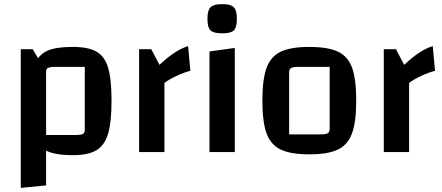

<svg xmlns="http://www.w3.org/2000/svg" viewBox="-20 -739 2146 933"><path d="M522 -250Q522 -145 505 -88.5Q488 -32 448 -8.5Q408 15 334 15Q247 15 204 -7V162L81 174V-500H139L165 -456Q188 -487 227.5 -499Q267 -511 334 -511Q409 -511 449 -488Q489 -465 505.5 -409.5Q522 -354 522 -250ZM392 -414H248Q223 -414 213.5 -409Q204 -404 204 -392V-83H347Q373 -83 382.5 -88Q392 -93 392 -108Z M755 -424Q796 -462 829 -483.5Q862 -505 894 -515L905 -395Q874 -387 837.5 -370Q801 -353 779 -336V0H656V-500H715Z M1121 -506V0H998V-489ZM988 -647Q988 -689 1003.5 -704Q1019 -719 1060 -719Q1101 -719 1116 -704Q1131 -689 1131 -647Q1131 -606 1116.5 -591.5Q1102 -577 1060 -577Q1018 -577 1003 -591.5Q988 -606 988 -647Z M1255 -250Q1255 -354 1275.5 -409.5Q1296 -465 1344.5 -488Q1393 -511 1483 -511Q1574 -511 1622.5 -488Q1671 -465 1691 -409.5Q1711 -354 1711 -250Q1711 -146 1690.5 -90.5Q1670 -35 1621.5 -12Q1573 11 1483 11Q1393 11 1344.5 -12Q1296 -35 1275.5 -90.5Q1255 -146 1255 -250ZM1536 -86Q1563 -86 1572.5 -91.5Q1582 -97 1582 -112V-414H1431Q1404 -414 1394.5 -408.5Q1385 -403 1385 -388V-86Z M1944 -424Q1985 -462 2018 -483.5Q2051 -505 2083 -515L2094 -395Q2063 -387 2026.5 -370Q1990 -353 1968 -336V0H1845V-500H1904Z"/></svg>

Font: Changa Medium
Style: Regular
Weight: 500
Designer: Eduardo Rodriguez Tunni
Foundry: Eduardo Rodriguez Tunni
Version: Version 2.002; ttfautohint (v1.5) -l 8 -r 50 -G 150 -x 14 -H